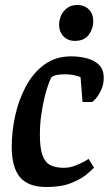

<svg xmlns="http://www.w3.org/2000/svg" viewBox="-20 -739 438 770"><path d="M167 11Q93 11 60 -28.5Q27 -68 27 -151Q27 -212 41 -275.5Q55 -339 84 -393Q113 -447 158 -480Q203 -513 265 -513Q299 -513 329 -505Q359 -497 377.5 -478.5Q396 -460 396 -427Q396 -401 386.5 -380Q377 -359 366 -346Q355 -333 350 -330H311L303 -430Q300 -431 283 -436Q266 -441 238 -441Q222 -441 208.5 -438.5Q195 -436 186 -429Q181 -420 173.5 -399Q166 -378 158.5 -347.5Q151 -317 145.5 -279Q140 -241 140 -198Q140 -143 151 -114.5Q162 -86 183.5 -76Q205 -66 236 -66Q258 -66 279.5 -74Q301 -82 316.5 -90.5Q332 -99 335 -102L357 -67Q351 -59 328 -40Q305 -21 265.5 -5Q226 11 167 11ZM280 -575Q252 -575 234.5 -593.5Q217 -612 217 -639Q217 -658 225 -676.5Q233 -695 249.5 -707Q266 -719 291 -719Q318 -719 336 -701.5Q354 -684 354 -653Q354 -624 336 -599.5Q318 -575 280 -575Z"/></svg>

Font: Faustina SemiBold
Style: Italic
Weight: 600
Italic angle: -8°
Designer: Alfonso Garcia
Foundry: http://www.omnibus-type.com
Version: Version 1.200